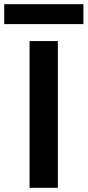

<svg xmlns="http://www.w3.org/2000/svg" viewBox="-67 -896 418 916"><path d="M74 0V-700H209V0ZM-47 -781V-876H331V-781Z"/></svg>

Font: DM Sans 9pt
Style: Bold
Weight: 700
Version: Version 4.004;gftools[0.9.30]